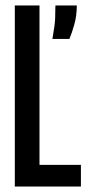

<svg xmlns="http://www.w3.org/2000/svg" viewBox="-20 -680 321 700"><path d="M34 0V-660H124V-79H275V0ZM171 -538Q180 -587 181 -612.5Q182 -638 182 -660H260Q260 -623 251 -591Q242 -559 233 -538Z"/></svg>

Font: Bricolage Grotesque 96pt Condensed
Style: Regular
Weight: 400
Width: 3
Designer: Mathieu Triay
Foundry: Atelier Triay
Version: Version 1.001; ttfautohint (v1.8.4.7-5d5b);gftools[0.9.33.de